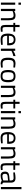

<svg xmlns="http://www.w3.org/2000/svg" viewBox="2948 -3706 769 6706"><g transform="rotate(90 3333.0 -353.5)"><path d="M72 0V-500H147V0ZM72 -613V-700H147V-613Z M366 0H291V-500H365V-465Q446 -510 520 -510Q620 -510 654.5 -456Q689 -402 689 -264V0H615V-262Q615 -366 594.5 -404.5Q574 -443 507 -443Q475 -443 439.5 -433.5Q404 -424 385 -415L366 -406Z M1084 -435H925V-196Q925 -110 937.5 -83Q950 -56 997 -56L1086 -62L1091 0Q1024 11 989 11Q911 11 881 -27Q851 -65 851 -172V-435H780V-500H851V-653H925V-500H1084Z M1516 -62 1545 -65 1547 -6Q1433 10 1352 10Q1244 10 1199 -52.5Q1154 -115 1154 -247Q1154 -510 1363 -510Q1464 -510 1514 -453.5Q1564 -397 1564 -276L1560 -219H1230Q1230 -136 1260 -96Q1290 -56 1364.5 -56Q1439 -56 1516 -62ZM1489 -279Q1489 -371 1459.5 -409Q1430 -447 1363.5 -447Q1297 -447 1263.5 -407Q1230 -367 1229 -279Z M1681 0V-500H1755V-432Q1842 -492 1938 -511V-435Q1896 -427 1850.5 -410Q1805 -393 1781 -380L1756 -367V0Z M2204 -510Q2237 -510 2316 -498L2340 -495L2337 -434Q2257 -443 2219 -443Q2134 -443 2103.5 -402.5Q2073 -362 2073 -252.5Q2073 -143 2101.5 -100Q2130 -57 2220 -57L2338 -66L2341 -4Q2248 10 2202 10Q2085 10 2040.5 -50Q1996 -110 1996 -252.5Q1996 -395 2044 -452.5Q2092 -510 2204 -510Z M2425 -251Q2425 -388 2474 -449Q2523 -510 2639.5 -510Q2756 -510 2804.5 -449Q2853 -388 2853 -251Q2853 -114 2807 -52Q2761 10 2639 10Q2517 10 2471 -52Q2425 -114 2425 -251ZM2502 -252.5Q2502 -143 2528.5 -99Q2555 -55 2639.5 -55Q2724 -55 2750 -98.5Q2776 -142 2776 -252Q2776 -362 2747 -403.5Q2718 -445 2639.5 -445Q2561 -445 2531.5 -403.5Q2502 -362 2502 -252.5Z M3050 0H2975V-500H3049V-465Q3130 -510 3204 -510Q3304 -510 3338.5 -456Q3373 -402 3373 -264V0H3299V-262Q3299 -366 3278.5 -404.5Q3258 -443 3191 -443Q3159 -443 3123.5 -433.5Q3088 -424 3069 -415L3050 -406Z M3768 -435H3609V-196Q3609 -110 3621.5 -83Q3634 -56 3681 -56L3770 -62L3775 0Q3708 11 3673 11Q3595 11 3565 -27Q3535 -65 3535 -172V-435H3464V-500H3535V-653H3609V-500H3768Z M3860 0V-500H3935V0ZM3860 -613V-700H3935V-613Z M4154 0H4079V-500H4153V-465Q4234 -510 4308 -510Q4408 -510 4442.5 -456Q4477 -402 4477 -264V0H4403V-262Q4403 -366 4382.5 -404.5Q4362 -443 4295 -443Q4263 -443 4227.5 -433.5Q4192 -424 4173 -415L4154 -406Z M4956 -62 4985 -65 4987 -6Q4873 10 4792 10Q4684 10 4639 -52.5Q4594 -115 4594 -247Q4594 -510 4803 -510Q4904 -510 4954 -453.5Q5004 -397 5004 -276L5000 -219H4670Q4670 -136 4700 -96Q4730 -56 4804.5 -56Q4879 -56 4956 -62ZM4929 -279Q4929 -371 4899.5 -409Q4870 -447 4803.5 -447Q4737 -447 4703.5 -407Q4670 -367 4669 -279Z M5196 0H5121V-500H5195V-465Q5276 -510 5350 -510Q5450 -510 5484.5 -456Q5519 -402 5519 -264V0H5445V-262Q5445 -366 5424.5 -404.5Q5404 -443 5337 -443Q5305 -443 5269.5 -433.5Q5234 -424 5215 -415L5196 -406Z M5914 -435H5755V-196Q5755 -110 5767.5 -83Q5780 -56 5827 -56L5916 -62L5921 0Q5854 11 5819 11Q5741 11 5711 -27Q5681 -65 5681 -172V-435H5610V-500H5681V-653H5755V-500H5914Z M6359 -349V-93Q6362 -56 6417 -49L6414 10Q6335 10 6295 -30Q6205 10 6115 10Q6046 10 6010 -29Q5974 -68 5974 -141Q5974 -214 6011 -248.5Q6048 -283 6127 -291L6284 -306V-349Q6284 -400 6262 -422Q6240 -444 6202 -444Q6122 -444 6036 -434L6005 -431L6002 -488Q6112 -510 6197 -510Q6282 -510 6320.5 -471Q6359 -432 6359 -349ZM6051 -145Q6051 -53 6127 -53Q6195 -53 6261 -76L6284 -84V-249L6136 -235Q6091 -231 6071 -209Q6051 -187 6051 -145Z M6513 0V-718H6588V0Z"/></g></svg>

Font: TitilliumWeb-Regular
Style: Regular
Weight: 400
Version: Version 1.001;PS 57.000;hotconv 1.0.70;makeotf.lib2.5.55311